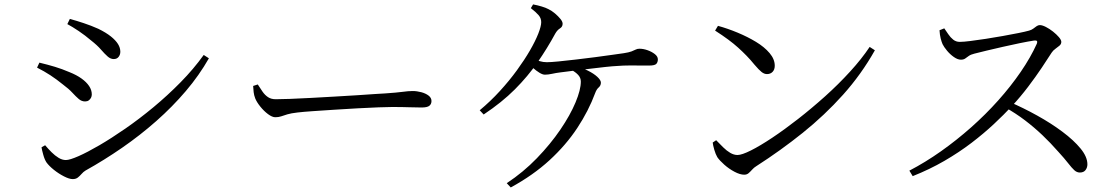

<svg xmlns="http://www.w3.org/2000/svg" viewBox="-20 -797 4960 850"><path d="M302.1 -4.1Q286.8 -4.1 263.4 -16.1Q239.9 -28.1 218.6 -45.1Q197.4 -62.1 185.9 -77.8Q177.4 -90.5 171.4 -112.3Q165.4 -134 163.8 -144.8L179.8 -154Q193.5 -137.9 208.4 -123Q223.3 -108.1 239.4 -98.3Q255.4 -88.5 271.6 -88.5Q288.5 -88.5 327.5 -105.6Q366.6 -122.8 419.8 -153.8Q473.1 -184.9 534.8 -227.6Q596.4 -270.2 659.3 -322.3Q722.1 -374.4 779.5 -432.8Q836.9 -491.1 881.9 -553.7L904.8 -538.9Q861.9 -463.5 802.7 -393.9Q743.5 -324.3 671.9 -261.1Q600.2 -197.8 520.7 -142.9Q441.2 -88 358.6 -42Q349.1 -36.3 341.1 -27Q333.1 -17.8 324.4 -10.9Q315.6 -4.1 302.1 -4.1ZM356.7 -347.9Q341.4 -347.9 328.7 -358.7Q316 -369.6 300.3 -386.6Q284.6 -403.7 258.4 -423.1Q230.1 -446.1 202.9 -463.9Q175.7 -481.7 144.1 -497.6L154.4 -519.7Q192.4 -510.5 223.3 -501.2Q254.1 -491.9 287.6 -477.6Q318.7 -465.2 340.7 -449.5Q362.7 -433.8 374.5 -416.1Q386.4 -398.4 386.4 -378.8Q386.4 -371.1 382.9 -364.2Q379.4 -357.3 372.9 -352.6Q366.4 -347.9 356.7 -347.9ZM483.5 -535.5Q469.5 -535.5 456.5 -547Q443.4 -558.5 426.7 -577.8Q410 -597.1 383 -618.1Q357.5 -640 328.4 -659.6Q299.4 -679.1 278.1 -690.3L289.2 -713.2Q317 -705.8 350 -694.8Q383.1 -683.9 415.3 -669.5Q449.5 -652.7 470.7 -635.8Q491.8 -618.9 502.3 -602.2Q512.7 -585.5 512.7 -567.9Q512.7 -554.9 505.1 -545.2Q497.5 -535.5 483.5 -535.5Z M1198.6 -278Q1185.1 -278 1166.6 -291.7Q1148.2 -305.5 1132.6 -324.9Q1117 -344.2 1110 -361.1Q1104.5 -375.4 1103 -388.7Q1101.4 -402.1 1100.7 -416.5L1121.2 -423.1Q1131.9 -406.1 1142.4 -391.1Q1152.8 -376.1 1166.6 -366.9Q1180.3 -357.7 1200.6 -357.7Q1223.3 -357.7 1264.2 -359.2Q1305.1 -360.7 1355.8 -363.5Q1406.6 -366.3 1459.4 -369.3Q1512.2 -372.3 1559.7 -375.3Q1607.3 -378.3 1641 -380.8Q1674.6 -383.3 1686.1 -383.5Q1736.1 -386.9 1762 -390.4Q1787.8 -394 1806.6 -394Q1826 -394 1845.5 -388.7Q1864.9 -383.4 1877.5 -373.7Q1890.2 -363.9 1890.2 -349.8Q1890.2 -336.4 1880.9 -328.8Q1871.7 -321.1 1846.2 -321.1Q1819.9 -321.1 1790.6 -322.2Q1761.2 -323.3 1715.3 -323.3Q1696.6 -323.3 1655.6 -321.8Q1614.5 -320.3 1562.4 -317.4Q1510.2 -314.5 1457.9 -311.1Q1405.5 -307.7 1362.1 -304.7Q1318.7 -301.7 1296.5 -298.9Q1268.3 -295.7 1252.2 -290.8Q1236 -285.8 1224.6 -281.9Q1213.3 -278 1198.6 -278Z M2223.4 14Q2296.7 -34.4 2356.8 -96.6Q2417 -158.9 2460.7 -223.1Q2504.4 -287.3 2527.9 -343.5Q2551.4 -399.7 2551.4 -435.9Q2551.4 -452.4 2539.7 -465.2Q2528 -477.9 2509.2 -487.9L2524.7 -503.1Q2556.7 -497.1 2582.8 -484.2Q2608.8 -471.3 2624.5 -456.7Q2640.2 -442.1 2640.2 -431.2Q2640.2 -418.3 2630.6 -410Q2620.9 -401.7 2615 -385.3Q2585.8 -306.5 2535.8 -230.6Q2485.7 -154.7 2412.9 -87.8Q2340 -20.9 2241.1 32.9ZM2103.7 -308.8Q2151.3 -348.3 2193.1 -394.1Q2235 -439.9 2268.5 -486Q2302 -532 2326.1 -573.6Q2350.1 -615.2 2363.1 -648.2Q2376 -681.1 2376 -698.9Q2376 -716.1 2364.7 -729.5Q2353.3 -743 2330.1 -760.9L2340 -777.5Q2360 -773.7 2378 -768.3Q2395.9 -763 2408.3 -756.4Q2422.7 -749.5 2437 -737.4Q2451.3 -725.2 2461.1 -713.1Q2470.8 -701.1 2470.8 -691.9Q2470.8 -678.5 2459.1 -671.3Q2447.4 -664.2 2438.5 -648.9Q2402.9 -583.3 2359.9 -521.2Q2316.9 -459 2259.4 -401.4Q2201.8 -343.7 2121.2 -290.1ZM2392.4 -466.4Q2382.1 -466.4 2368 -475.1Q2353.8 -483.9 2340.2 -495.9Q2326.6 -507.8 2316.6 -517.7L2332 -540.6Q2354.3 -530.6 2369.7 -526.1Q2385.1 -521.6 2401 -521.6Q2417.9 -521.6 2452.3 -525Q2486.7 -528.4 2529.5 -533.4Q2572.4 -538.4 2614.6 -543.9Q2656.9 -549.4 2691.3 -554.4Q2725.7 -559.4 2742.3 -561.6Q2764.1 -565 2775.8 -569.4Q2787.4 -573.9 2794.5 -577.6Q2801.5 -581.3 2810.8 -581.3Q2828.3 -581.3 2847 -574.6Q2865.8 -567.9 2879.1 -557.4Q2892.4 -546.9 2892.4 -534.1Q2892.4 -521.6 2885.5 -514.2Q2878.5 -506.8 2853.5 -506.8Q2838.8 -506.8 2815.1 -507Q2791.4 -507.1 2765.1 -507.1Q2738.8 -507.1 2715.2 -505.1Q2692.9 -504.1 2659.6 -500.5Q2626.2 -496.8 2589 -492.3Q2551.7 -487.8 2517.7 -483.7Q2483.7 -479.6 2459.9 -476.4Q2440.9 -474 2423.7 -470.2Q2406.4 -466.4 2392.4 -466.4Z M3274.9 -23.6Q3256.2 -23.6 3231.7 -36.6Q3207.3 -49.5 3186.6 -67.9Q3165.8 -86.3 3155.6 -101.2Q3148 -114.1 3142.2 -134.1Q3136.5 -154.1 3135.2 -165.9L3150.5 -176.3Q3166.1 -160.2 3181.5 -144.9Q3196.9 -129.6 3213 -120.2Q3229.1 -110.8 3245 -110.8Q3264.1 -110.8 3304.4 -131Q3344.8 -151.2 3398.8 -187.2Q3452.8 -223.2 3512.9 -270.1Q3573 -317 3632.6 -370.4Q3692.2 -423.9 3743.5 -480.2Q3794.9 -536.4 3830.1 -589.3L3853.2 -574.4Q3793.4 -468.1 3712.3 -377.6Q3631.1 -287.1 3534.1 -209.2Q3437.1 -131.3 3327.5 -60.9Q3318 -55.2 3310.2 -46.4Q3302.3 -37.5 3294.3 -30.5Q3286.4 -23.6 3274.9 -23.6ZM3375.5 -469Q3363.4 -469 3351.7 -478.2Q3340 -487.4 3320.2 -510.6Q3302.2 -532.7 3284.7 -550.6Q3267.1 -568.6 3247.9 -586Q3228.6 -603.5 3203.8 -621.8Q3179 -640.2 3145.8 -661.5L3158.5 -682.6Q3201.1 -670.9 3245.2 -652.6Q3289.4 -634.3 3326.9 -611.6Q3364.3 -588.9 3387.1 -561.9Q3409.9 -535 3409.9 -506Q3409.9 -489 3400.4 -479Q3390.9 -469 3375.5 -469Z M4005.8 -41.5Q4076.8 -78.5 4145.7 -127.2Q4214.7 -176 4279.1 -233Q4343.5 -290.1 4399.1 -352.3Q4454.7 -414.5 4498.7 -478.6Q4542.7 -542.7 4570.2 -603.7Q4576.6 -620 4558.4 -617.6Q4532 -613.6 4495 -606Q4457.9 -598.3 4419.4 -589.6Q4380.9 -580.8 4347.3 -572.8Q4313.7 -564.8 4293.3 -559.4Q4277.9 -555.7 4269 -549.4Q4260.2 -543.1 4253 -537.9Q4245.9 -532.8 4233.8 -532.8Q4219.7 -532.8 4202.8 -544.6Q4185.9 -556.4 4172.4 -572.8Q4158.8 -589.2 4152.8 -601.5Q4148.6 -611 4144.5 -626.7Q4140.5 -642.4 4139.3 -663.1L4160.4 -671.5Q4168.7 -659.7 4178.2 -645.5Q4187.6 -631.3 4200.1 -621.4Q4212.5 -611.6 4228.7 -611.6Q4245.4 -611.6 4276.1 -615.5Q4306.8 -619.4 4344.5 -625.1Q4382.2 -630.9 4419.9 -637.7Q4457.6 -644.5 4488.7 -650.7Q4519.7 -656.9 4535.9 -661.5Q4546.7 -664.5 4554.2 -670.1Q4561.8 -675.8 4568.8 -680.8Q4575.9 -685.9 4583.2 -685.9Q4594.1 -685.9 4610.2 -677.7Q4626.3 -669.5 4641.8 -657.2Q4657.3 -644.9 4667.9 -632.5Q4678.5 -620.1 4678.5 -611.6Q4678.5 -601.9 4670.4 -594.9Q4662.3 -588 4652.3 -580.9Q4642.2 -573.9 4635.4 -563.5Q4618 -536 4591.5 -496.5Q4565 -457 4531.7 -413Q4498.3 -368.9 4459.4 -326.8Q4424.6 -289.6 4380.1 -247.9Q4335.5 -206.2 4280.8 -164.4Q4226 -122.6 4160.9 -84.8Q4095.7 -47 4020.6 -17.2ZM4760.5 -33.2Q4747 -33.2 4735.6 -43.9Q4724.2 -54.5 4708.5 -74.8Q4692.8 -95.1 4665.8 -124.6Q4630.6 -164.7 4594.4 -199.1Q4558.1 -233.5 4517.7 -264.3Q4477.2 -295.2 4427.3 -323.3L4446.8 -346.8Q4509.9 -319.8 4571.4 -285.6Q4633 -251.5 4683.4 -213.8Q4733.8 -176.1 4763.9 -139.3Q4794 -102.6 4794 -69.5Q4794 -55.2 4785.8 -44.2Q4777.5 -33.2 4760.5 -33.2Z"/></svg>

Font: Noto Serif SC ExtraLight
Style: Regular
Weight: 200
Designer: Ryoko NISHIZUKA 西塚涼子 (kana & ideographs); Frank Grießhammer (Latin, Greek & Cyrillic); Wenlong ZHANG 张文龙 (bopomofo); San
Foundry: Adobe
Version: Version 2.002-H1;hotconv 1.1.0;makeotfexe 2.6.0